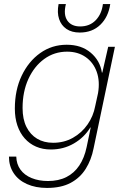

<svg xmlns="http://www.w3.org/2000/svg" viewBox="-20 -747 615 944"><path d="M211 177Q155 177 112.5 158Q70 139 47 104Q24 69 24 23H60Q61 60 80.5 87Q100 114 135.5 128.5Q171 143 216 143Q268 143 306.5 123.5Q345 104 370 66.5Q395 29 406 -24L426 -120H424Q394 -71 343 -41.5Q292 -12 230 -12Q190 -12 157.5 -26Q125 -40 101.5 -66.5Q78 -93 65.5 -130Q53 -167 53 -213Q53 -304 86.5 -374.5Q120 -445 177.5 -486Q235 -527 308 -527Q380 -527 426 -488Q472 -449 481 -390H483L512 -517H545L440 -17Q429 39 401.5 83Q374 127 327.5 152Q281 177 211 177ZM241 -45Q295 -45 338.5 -69.5Q382 -94 410.5 -135Q439 -176 448 -225L462 -289Q472 -348 455.5 -394Q439 -440 401 -466.5Q363 -493 310 -493Q247 -493 197.5 -457Q148 -421 119.5 -358.5Q91 -296 91 -216Q91 -161 110 -123Q129 -85 162.5 -65Q196 -45 241 -45ZM372 -587Q333 -587 307 -604.5Q281 -622 270.5 -653.5Q260 -685 268 -727H304Q291 -675 311 -646Q331 -617 374 -617Q421 -617 450.5 -647.5Q480 -678 486 -727H522Q513 -664 473.5 -625.5Q434 -587 372 -587Z"/></svg>

Font: Mona Sans
Style: Italic
Weight: 200
Italic angle: -11.6951°
Designer: Deni Anggara
Foundry: GitHub
Version: Version 2.000